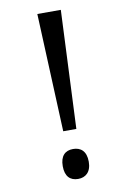

<svg xmlns="http://www.w3.org/2000/svg" viewBox="-83 -762 518 821"><g transform="rotate(-10 175.5 -351.5)"><path d="M161 -201H218L241 -714H139ZM133 -54C133 -10 154 11 189 11C221 11 246 -9 246 -54C246 -100 222 -119 189 -119C154 -119 133 -98 133 -54Z"/></g></svg>

Font: Noto Sans Devanagari UI Condensed
Style: Regular
Weight: 400
Width: 3
Designer: Jelle Bosma - Monotype Design Team
Foundry: Monotype Imaging Inc.
Version: Version 2.003